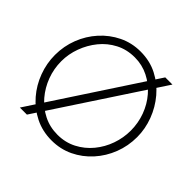

<svg xmlns="http://www.w3.org/2000/svg" viewBox="-173 -904 1098 1098"><g transform="rotate(45 376.5 -355.0)"><path d="M376 5Q302 5 241 -25.5Q180 -56 136 -107Q92 -158 68 -222.5Q44 -287 44 -355Q44 -426 69 -490.5Q94 -555 139.5 -605.5Q185 -656 245.5 -685.5Q306 -715 377 -715Q452 -715 512.5 -684Q573 -653 617 -601Q661 -549 685 -485Q709 -421 709 -355Q709 -283 684 -218.5Q659 -154 613.5 -103.5Q568 -53 507.5 -24Q447 5 376 5ZM95 -355Q95 -294 116 -238Q137 -182 174.5 -138Q212 -94 263.5 -68Q315 -42 377 -42Q440 -42 492 -69Q544 -96 581 -141Q618 -186 637.5 -241.5Q657 -297 657 -355Q657 -416 636.5 -472Q616 -528 578 -572Q540 -616 488.5 -642Q437 -668 377 -668Q313 -668 261 -641Q209 -614 172.5 -569Q136 -524 115.5 -468.5Q95 -413 95 -355ZM639 -710 172 0H115L581 -710Z"/></g></svg>

Font: Raleway Thin Light
Style: Regular
Weight: 300
Version: Version 4.026